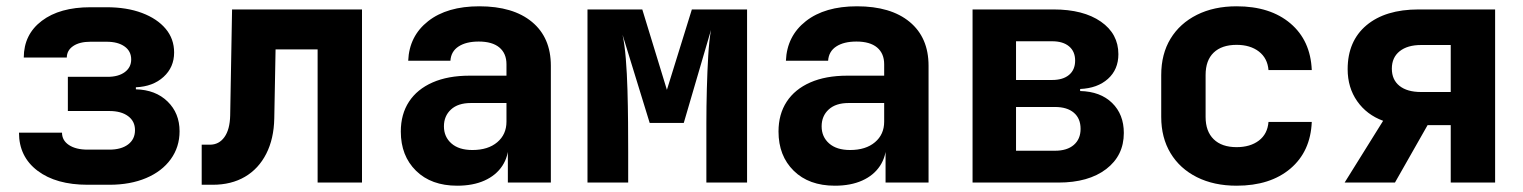

<svg xmlns="http://www.w3.org/2000/svg" viewBox="-20 -580 4840 610"><path d="M258.4 7Q158.2 7 99.2 -37.6Q40.3 -82.2 40.3 -158.6H177Q177 -133.8 199.1 -119.2Q221.2 -104.6 258.4 -104.6H327.5Q365.1 -104.6 387 -121.1Q408.9 -137.7 408.9 -166.5Q408.9 -194.8 387 -211Q365.1 -227.3 327.5 -227.3H195.6V-335.9H321.9Q356.2 -335.9 376.5 -350.9Q396.8 -366 396.8 -391Q396.8 -417.5 375.7 -432.4Q354.7 -447.4 318.7 -447.4H267.5Q232.8 -447.4 212.7 -433.8Q192.5 -420.2 192.2 -397.2H55.5Q55.8 -470.7 112.8 -513.8Q169.7 -557 267.5 -557H318.7Q382.9 -557 431.2 -538.8Q479.4 -520.6 506.3 -488.6Q533.2 -456.6 533.2 -413.2Q533.2 -366.3 499.6 -335.7Q466 -305 411.7 -302.7V-296.2Q474.3 -294.7 512.4 -257.5Q550.5 -220.4 550.5 -162.9Q550.5 -112.9 522.5 -74.2Q494.5 -35.5 444.3 -14.3Q394 7 327.5 7Z M620.8 7V-120.3H646.8Q675.8 -120.3 693 -144.4Q710.3 -168.5 711.3 -213.1L717.3 -550H1130.1V0H989.1V-423H855.5L851.4 -204Q850.2 -139.1 825.9 -91.5Q801.6 -43.8 758.3 -18.4Q715 7 656 7Z M1432.5 10Q1350 10 1301.7 -37.5Q1253.4 -85 1253.4 -162Q1253.4 -217.2 1279.4 -256.9Q1305.4 -296.6 1354.4 -318.1Q1403.5 -339.6 1471.8 -339.6H1589.1V-375.8Q1589.1 -410.3 1566.5 -429.2Q1543.9 -448 1501 -448Q1460.9 -448 1437 -432.4Q1413 -416.8 1411 -387.1H1276.9Q1280.2 -465.7 1340.3 -512.8Q1400.5 -560 1502.7 -560Q1610.3 -560 1670.2 -510.3Q1730.1 -460.6 1730.1 -371.2V0H1593.5V-107.6H1570.9L1595.9 -124.2Q1595.9 -83.4 1575.9 -53.1Q1555.9 -22.8 1519.3 -6.4Q1482.8 10 1432.5 10ZM1480.8 -103.4Q1530.7 -103.4 1559.9 -128.2Q1589.1 -152.9 1589.1 -193.5V-252.7H1475.8Q1435.2 -252.7 1412.8 -232.1Q1390.4 -211.5 1390.4 -178.6Q1390.4 -145.3 1414.1 -124.4Q1437.8 -103.4 1480.8 -103.4Z M1846.5 0V-550H2020.6L2098.8 -294.6L2178.1 -550H2353.5V0H2224.2V-97.7Q2224.2 -136.5 2224.2 -189Q2224.2 -241.6 2225.7 -297.5Q2227.2 -353.4 2230.1 -402.9Q2233 -452.3 2238.9 -484.8L2152.4 -189.5H2044.1L1957.9 -469.6Q1964.6 -438.6 1968.3 -392.8Q1972 -347 1973.5 -294.6Q1975 -242.2 1975.4 -190.9Q1975.8 -139.6 1975.8 -97.7V0Z M2632.5 10Q2550 10 2501.7 -37.5Q2453.4 -85 2453.4 -162Q2453.4 -217.2 2479.4 -256.9Q2505.4 -296.6 2554.4 -318.1Q2603.5 -339.6 2671.8 -339.6H2789.1V-375.8Q2789.1 -410.3 2766.5 -429.2Q2743.9 -448 2701 -448Q2660.9 -448 2637 -432.4Q2613 -416.8 2611 -387.1H2476.9Q2480.2 -465.7 2540.3 -512.8Q2600.5 -560 2702.7 -560Q2810.3 -560 2870.2 -510.3Q2930.1 -460.6 2930.1 -371.2V0H2793.5V-107.6H2770.9L2795.9 -124.2Q2795.9 -83.4 2775.9 -53.1Q2755.9 -22.8 2719.3 -6.4Q2682.8 10 2632.5 10ZM2680.8 -103.4Q2730.7 -103.4 2759.9 -128.2Q2789.1 -152.9 2789.1 -193.5V-252.7H2675.8Q2635.2 -252.7 2612.8 -232.1Q2590.4 -211.5 2590.4 -178.6Q2590.4 -145.3 2614.1 -124.4Q2637.8 -103.4 2680.8 -103.4Z M3069.9 0V-550H3327.1Q3421.9 -550 3477.6 -511.3Q3533.2 -472.6 3533.2 -407.8Q3533.2 -359.2 3500 -329.4Q3466.8 -299.6 3411.7 -297.3V-290.8Q3476 -289.3 3513.2 -253Q3550.5 -216.7 3550.5 -157.5Q3550.5 -85.7 3494.4 -42.8Q3438.3 0 3342.8 0ZM3208 -101.1H3331.8Q3370.3 -101.1 3391.7 -119.7Q3413.1 -138.3 3413.1 -170.6Q3413.1 -203.7 3391.7 -221.9Q3370.3 -240.1 3331.8 -240.1H3208ZM3208 -325.9H3322.8Q3357.2 -325.9 3376.5 -342.1Q3395.8 -358.3 3395.8 -387.5Q3395.8 -416.6 3376.5 -432.7Q3357.2 -448.9 3322.8 -448.9H3208Z M3908.8 10Q3836.9 10 3782.7 -17.1Q3728.6 -44.2 3698.9 -93.4Q3669.3 -142.6 3669.3 -208.5V-341.5Q3669.3 -408.4 3698.9 -457.1Q3728.6 -505.8 3782.7 -532.9Q3836.9 -560 3908.8 -560Q4015.7 -560 4079.8 -505.6Q4143.8 -451.2 4147.6 -357.3H4010.1Q4007.1 -395 3979.6 -416.3Q3952.1 -437.5 3908.8 -437.5Q3861.7 -437.5 3836 -412.9Q3810.3 -388.4 3810.3 -341.7V-208.5Q3810.3 -162.6 3836 -137.6Q3861.7 -112.5 3908.8 -112.5Q3952.1 -112.5 3979.6 -133.4Q4007.1 -154.3 4010.1 -192.7H4147.6Q4143.8 -98.8 4079.8 -44.4Q4015.7 10 3908.8 10Z M4252 0 4374.3 -196.2Q4322.2 -215.3 4291.9 -258.5Q4261.6 -301.7 4261.6 -360.2Q4261.6 -449.5 4321.5 -499.8Q4381.5 -550 4487 -550H4730.1V0H4589.1V-182.5H4515.6L4411.9 0ZM4494.7 -287.7H4589.1V-437H4494.7Q4451.6 -437 4426.8 -417.2Q4402 -397.4 4402 -361.9Q4402 -326.5 4426.4 -307.1Q4450.8 -287.7 4494.7 -287.7Z"/></svg>

Font: JetBrains Mono
Style: Regular
Weight: 400
Monospace: yes
Designer: Philipp Nurullin, Konstantin Bulenkov
Foundry: JetBrains
Version: Version 2.305